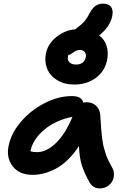

<svg xmlns="http://www.w3.org/2000/svg" viewBox="-20 -1008 706 1065"><path d="M392.1 -539.1Q335.9 -539.1 296.4 -563.7Q256.8 -588.4 241.2 -627.7Q225.6 -667 234.9 -712.9Q246.1 -766.1 293.9 -803.7Q341.8 -841.3 397 -845.2Q398.4 -846.7 408.2 -854Q435.1 -874 449.2 -890.9Q463.4 -907.7 478 -936Q493.7 -964.8 510.7 -976.3Q527.8 -987.8 550.8 -987.8Q582 -987.8 595.5 -970.5Q608.9 -953.1 603 -920.9Q597.2 -889.6 577.6 -861.3Q558.1 -833 529.8 -812Q559.6 -790 571 -753.9Q582.5 -717.8 574.2 -675.8Q561 -611.3 510.7 -575.2Q460.4 -539.1 392.1 -539.1ZM356.9 -692.9Q352.5 -674.8 365.2 -662.4Q377.9 -649.9 401.9 -649.9Q446.8 -649.9 456.1 -691.9Q459 -707.5 450 -719.2Q440.9 -731 422.9 -731Q404.8 -731 387.5 -717.5Q370.1 -704.1 362.8 -704.1H359.9Q356.9 -699.7 356.9 -692.9ZM160.2 -38.1Q87.4 -38.1 50.5 -85.7Q13.7 -133.3 27.8 -199.2Q41 -267.6 95.2 -331.5Q149.4 -395.5 226.3 -435.3Q303.2 -475.1 378.9 -475.1Q433.6 -475.1 441.9 -439Q453.6 -440.9 460 -440.9Q493.2 -440.9 513.4 -421.1Q533.7 -401.4 536.1 -370.1Q536.6 -365.2 538.3 -336.7Q540 -308.1 540.5 -303.5Q541 -298.8 543 -274.7Q544.9 -250.5 546.1 -244.4Q547.4 -238.3 550.3 -218Q553.2 -197.8 556.2 -189.2Q559.1 -180.7 563.7 -163.6Q568.4 -146.5 573.5 -135.3Q578.6 -124 585.7 -109.1Q592.8 -94.2 601.1 -80.1Q611.8 -63 612.1 -42.2Q612.3 -21.5 603.5 -4.2Q594.7 13.2 575.9 25.1Q557.1 37.1 533.2 37.1Q497.6 37.1 478 5.9Q449.2 -44.9 434.8 -88.4Q420.4 -131.8 418 -198.2Q390.6 -155.3 357.7 -123.3Q324.7 -91.3 291 -73.2Q257.3 -55.2 224.9 -46.6Q192.4 -38.1 160.2 -38.1ZM148.9 -169.9V-168.9Q163.1 -164.1 186 -164.1Q237.8 -164.1 290.3 -214.8Q342.8 -265.6 381.8 -359.9Q289.1 -341.8 225.6 -288.6Q162.1 -235.4 148.9 -169.9Z"/></svg>

Font: Shantell Sans Irregular
Style: Italic
Weight: 600
Italic angle: -11.31°
Designer: Stephen Nixon, Anya Danilova, Shantell Martin
Foundry: Arrow Type
Version: Version 1.006;[9816181b4]